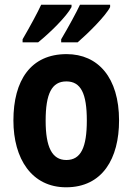

<svg xmlns="http://www.w3.org/2000/svg" viewBox="-20 -852 564 816"><path d="M448 -822V-832H320C305 -800 272 -739 240 -685V-672H310C354 -710 429 -784 448 -822ZM284 -822V-832H155C140 -799 108 -740 76 -685V-672H142C194 -714 263 -782 284 -822ZM486 -340C486 -522 397 -622 263 -622C111 -622 37 -511 37 -340C37 -177 115 -56 261 -56C416 -56 486 -179 486 -340ZM174 -339C174 -454 200 -506 262 -506C324 -506 349 -454 349 -340C349 -226 324 -172 262 -172C201 -172 174 -227 174 -339Z"/></svg>

Font: Noto Sans Malayalam UI Condensed
Style: Bold
Weight: 700
Width: 3
Designer: Jelle Bosma - Monotype Design Team
Foundry: Monotype Imaging Inc.
Version: Version 2.104